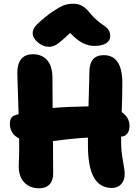

<svg xmlns="http://www.w3.org/2000/svg" viewBox="-20 -1019 755 1033"><path d="M243.2 -767.1Q211.4 -767.1 183.6 -791Q155.8 -814.9 155.8 -840.8Q155.8 -859.4 171.6 -879.4Q187.5 -899.4 246.1 -944.8Q292.5 -977.1 317.1 -988Q341.8 -999 377 -999Q424.8 -999 461.9 -951.2Q481 -927.2 503.7 -908.2Q526.4 -889.2 540.3 -880.6Q554.2 -872.1 563.7 -858.2Q573.2 -844.2 573.2 -825.2Q573.2 -800.3 550.8 -786.1Q528.3 -772 487.8 -772Q455.6 -772 424.8 -787.6Q394 -803.2 356.9 -841.8Q305.2 -792 284.4 -779.5Q263.7 -767.1 243.2 -767.1ZM190.9 -5.9Q139.2 -5.9 108.4 -39.8Q77.6 -73.7 81.1 -137.2Q84.5 -200.7 83 -273.9Q33.2 -299.3 33.2 -352.1Q33.2 -372.6 40.3 -384Q47.4 -395.5 66.9 -400.9Q68.8 -401.4 73.5 -402.8Q78.1 -404.3 80.1 -404.8Q79.1 -445.3 77.1 -499.3Q75.2 -553.2 74.2 -585.4Q73.2 -617.7 73.2 -629.9Q73.2 -674.8 94 -700.9Q114.7 -727.1 157.2 -727.1Q205.6 -727.1 233.9 -695.1Q262.2 -663.1 262.2 -598.1Q262.2 -489.7 263.2 -438Q339.8 -444.8 456.1 -446.8Q456.5 -473.1 458.7 -538.8Q460.9 -604.5 460.9 -630.9Q460.9 -722.2 538.1 -722.2Q638.2 -722.2 638.2 -571.8Q638.2 -506.8 634.8 -416Q676.8 -387.2 676.8 -341.8Q676.8 -315.4 664.3 -299.8Q651.9 -284.2 631.8 -284.2V-251Q631.8 -203.6 641.4 -154.3Q650.9 -105 650.9 -82Q650.9 -48.8 632.1 -28.3Q613.3 -7.8 582 -7.8Q516.6 -7.8 484.9 -64.7Q453.1 -121.6 453.1 -236.8V-278.8Q371.1 -274.4 265.1 -259.8Q265.1 -225.1 265.6 -167.2Q266.1 -109.4 266.1 -86.9Q266.1 -46.9 246.1 -26.4Q226.1 -5.9 190.9 -5.9Z"/></svg>

Font: Shantell Sans Bouncy
Style: Regular
Weight: 800
Designer: Stephen Nixon, Anya Danilova, Shantell Martin
Foundry: Arrow Type
Version: Version 1.006;[9816181b4]